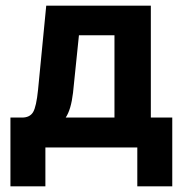

<svg xmlns="http://www.w3.org/2000/svg" viewBox="-20 -523 660 681"><path d="M17 138V-106H58Q86 -106 97.5 -125.5Q109 -145 115 -205L144 -503H515V-106H591V138H467V0H141V138ZM239 -194Q232 -134 213 -106H386V-398H260Z"/></svg>

Font: Wix Madefor Text
Style: Bold
Weight: 700
Designer: Dalton Maag Ltd
Foundry: Dalton Maag Ltd
Version: Version 3.100